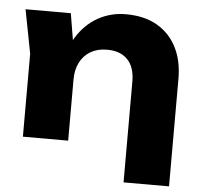

<svg xmlns="http://www.w3.org/2000/svg" viewBox="-53 -643 895 862"><g transform="rotate(5 394.5 -211.5)"><path d="M29 -571H233L271 -343V0H67V-374ZM480 -588Q563 -588 620.5 -555Q678 -522 709 -462Q740 -402 740 -320V165H535V-290Q535 -354 502.5 -388Q470 -422 410 -422Q367 -422 336 -404Q305 -386 288 -353Q271 -320 271 -275L208 -308Q220 -399 258.5 -461.5Q297 -524 354.5 -556Q412 -588 480 -588Z"/></g></svg>

Font: Unbounded
Style: Bold
Weight: 700
Designer: Luke Prowse, Jean-Baptiste Morizot, Fátima Lázaro, Florian Runge
Foundry: NaN
Version: Version 1.700